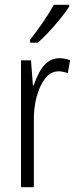

<svg xmlns="http://www.w3.org/2000/svg" viewBox="-20 -785 323 805"><path d="M229 -541Q239 -541 251 -539Q263 -537 274 -532L264 -478Q257 -481 246.5 -483.5Q236 -486 226 -486Q193 -486 169.5 -456Q146 -426 133.5 -378.5Q121 -331 122 -279V0H68V-532H110L118 -427H121Q131 -456 145 -482Q159 -508 179.5 -524.5Q200 -541 229 -541ZM270 -757Q255 -734 232 -705.5Q209 -677 184 -650.5Q159 -624 139 -606H106V-618Q137 -658 161 -693Q185 -728 206 -765H270Z"/></svg>

Font: Noto Sans Khmer ExtraCondensed Light
Style: Regular
Weight: 300
Width: 2
Designer: Danh Hong and the Monotype Design Team
Foundry: Monotype Imaging Inc.
Version: Version 2.004; ttfautohint (v1.8.4.7-5d5b)